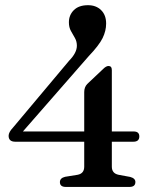

<svg xmlns="http://www.w3.org/2000/svg" viewBox="-20 -738 604 758"><path d="M312.5 -374.5Q312.5 -394 324.5 -406.5L387 -465.5Q399 -477.5 408.5 -477.5Q421.5 -477.5 421.5 -461V-219H507.5Q530 -219 530 -199.5Q530 -178.5 506.5 -178.5H421.5V-80Q421.5 -53.5 448 -48L494 -39.5Q514.5 -34 514.5 -19.5Q514.5 0 491 0H240Q216.5 0 216.5 -19Q216.5 -35 237 -40L286.5 -48Q312.5 -53 312.5 -80V-178.5H40.5Q14 -178.5 14 -202Q14 -216 31.5 -234.5L253 -498.5Q283.5 -529.5 283.5 -557.5Q283.5 -574.5 275.8 -588Q268 -601.5 260 -615.8Q252 -630 252 -650Q252 -678.5 271.5 -698Q291 -717.5 327.5 -717.5Q359.5 -717.5 379.2 -698Q399 -678.5 399 -645Q399 -616 385 -587.5Q371 -559 330 -516L70.5 -219H312.5Z"/></svg>

Font: Fraunces 72pt S050
Style: Regular
Weight: 400
Version: Version 1.000; ttfautohint (v1.8.3)